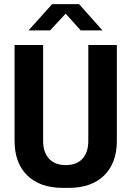

<svg xmlns="http://www.w3.org/2000/svg" viewBox="-20 -905 640 935"><path d="M287 10Q175 10 113 -50.5Q51 -111 51 -219V-686H190V-219Q190 -163 219 -132Q248 -101 300 -101Q353 -101 381.5 -132Q410 -163 410 -219V-686H549V-219Q549 -111 487 -50.5Q425 10 314 10ZM119 -757 234 -885H365L479 -757H373L283 -857H317L224 -757Z"/></svg>

Font: Chivo Mono SemiBold
Style: Regular
Weight: 600
Monospace: yes
Designer: Hector Gatti
Foundry: Omnibus-Type
Version: Version 1.008